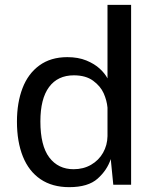

<svg xmlns="http://www.w3.org/2000/svg" viewBox="-20 -763 636 793"><path d="M50 -260.8Q50 -338.8 73 -398.8Q95.9 -458.8 142.8 -492.9Q189.6 -527 257.9 -527Q302.8 -527 336.6 -513.2Q370.4 -499.3 391.9 -479.4Q413.4 -459.6 424 -439.2V-743H521.5V0H447.9L437.4 -106Q422.5 -60.3 383.2 -25.2Q343.9 10 265.8 10Q195.9 10 147.4 -22.8Q99 -55.6 74.5 -116.6Q50 -177.6 50 -260.8ZM424 -200.9V-318.4Q421.2 -348.4 408.2 -377.7Q395.2 -407 364.8 -429.4Q334.4 -451.9 285.1 -451.9Q218.4 -451.9 182.6 -403.5Q146.8 -355.2 146.8 -261.5Q146.8 -161.1 183.6 -112.6Q220.4 -64.1 284 -64.1Q324.4 -64.1 356.1 -82.4Q387.8 -100.7 405.6 -132Q423.4 -163.4 424 -200.9Z"/></svg>

Font: Public Sans VF
Style: Regular
Weight: 400
Designer: Pablo Impallari, Rodrigo Fuenzalida (Modified by Dan O. Williams and USWDS)
Version: Version 1.003